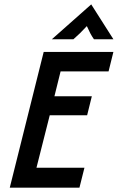

<svg xmlns="http://www.w3.org/2000/svg" viewBox="-20 -864 542 884"><path d="M25 0 181.2 -625H502.1L479.9 -535.4H259L230.6 -420.8H402.8L381.2 -333.3H209L147.9 -91.7H368.8L345.8 0ZM218.8 -683.3 400 -843.8 502.1 -683.3H412.5Q402.8 -697.2 395.5 -711.1Q388.2 -725 379.9 -743.8Q362.5 -725 348.3 -711.1Q334 -697.2 318.1 -683.3Z"/></svg>

Font: Afacad Medium
Style: Italic
Weight: 500
Italic angle: -14°
Designer: Kristian Moeller
Foundry: Dicotype
Version: Version 1.000; ttfautohint (v1.8.4.7-5d5b)